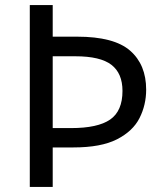

<svg xmlns="http://www.w3.org/2000/svg" viewBox="-20 -734 645 754"><path d="M554 -382Q554 -322 528 -270.5Q502 -219 439.5 -187Q377 -155 268 -155H187V0H97V-714H187V-590H283Q428 -590 491 -535Q554 -480 554 -382ZM259 -231Q364 -231 412.5 -264.5Q461 -298 461 -377Q461 -446 417.5 -479.5Q374 -513 276 -513H187V-231Z"/></svg>

Font: Noto Sans Meroitic
Style: Regular
Weight: 400
Designer: Monotype Design Team
Foundry: Monotype Imaging Inc.
Version: Version 2.002; ttfautohint (v1.8.4.7-5d5b)